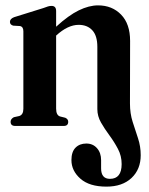

<svg xmlns="http://www.w3.org/2000/svg" viewBox="-20 -469 556 715"><path d="M342.5 -62.5V-294.5Q342.5 -336 323.8 -356.2Q305 -376.5 273 -376.5Q232.5 -376.5 189 -336.5V-336V-64.5Q189 -40.5 203 -35.5L223 -30.5Q234 -25.5 234 -15.5Q234 0 217.5 0H36.5Q19.5 0 19.5 -15.5Q19.5 -26 31.5 -32.5L52 -37Q67 -42 67 -64V-352.5Q67 -369.5 54.5 -372L29 -373.5Q17 -377 17 -387.5Q17 -399 32.5 -405L141.5 -439Q152 -443 158.5 -445Q165 -447 172 -447Q189 -447 189 -428V-369.5Q235.5 -412 273.5 -430.5Q311.5 -449 345 -449Q397.5 -449 431 -414.5Q464.5 -380 464.5 -316.5L464 -83.5Q464 -46.5 474 -15.2Q484 16 494 46Q504 76 504 109Q504 161.5 469.8 193.8Q435.5 226 376.5 226Q313 226 279.5 196.5Q246 167 246 127Q246 96.5 261.2 81Q276.5 65.5 301.5 65.5Q326 65.5 341.2 82.8Q356.5 100 356.5 127.5V158Q356.5 197 389.5 197Q433 197 433 142Q433 111.5 419.2 85.5Q405.5 59.5 387.8 35.5Q370 11.5 356.2 -12.5Q342.5 -36.5 342.5 -62.5Z"/></svg>

Font: Fraunces 144pt Soft SemiBold
Style: Regular
Weight: 600
Version: Version 1.000;[b76b70a41]